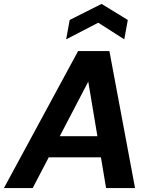

<svg xmlns="http://www.w3.org/2000/svg" viewBox="-43 -961 776 981"><path d="M-23 0 356 -700H516L647 0H499L408 -544L124 0ZM110 -157 165 -265H537L553 -157ZM295 -760 313 -859 476 -941 610 -859 592 -760 459 -845Z"/></svg>

Font: DM Sans ExtraBold
Style: Italic
Weight: 800
Italic angle: -10°
Designer: Colophon Foundry, Jonny Pinhorn
Foundry: Colophon Foundry
Version: Version 4.004;gftools[0.9.30]